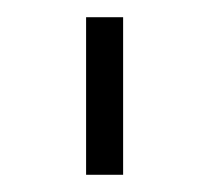

<svg xmlns="http://www.w3.org/2000/svg" viewBox="-20 -756 243 223"><path d="M80 -736H123V-553H80Z"/></svg>

Font: Khand Variable Light
Style: Regular
Weight: 300
Designer: Satya Rajpurohit
Foundry: Indian Type Foundry
Version: Version 3.000